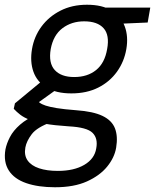

<svg xmlns="http://www.w3.org/2000/svg" viewBox="-54 -558 654 810"><path d="M178 232Q107 232 56.5 214.5Q6 197 -17 161Q-40 125 -31 72Q-26 47 -12 20Q2 -7 30.5 -32Q59 -57 105 -77L163 -43Q102 -21 80 8Q58 37 53 64Q47 97 62.5 119Q78 141 111 152Q144 163 190 163Q258 163 301.5 137.5Q345 112 352 68Q360 26 336.5 2.5Q313 -21 236 -25Q175 -29 135.5 -36Q96 -43 71.5 -52.5Q47 -62 31.5 -74Q16 -86 4 -99L9 -122L124 -217L199 -191L75 -102L95 -140Q104 -132 113 -125Q122 -118 138.5 -112.5Q155 -107 185 -102Q215 -97 267 -93Q339 -88 378.5 -69Q418 -50 431 -16.5Q444 17 436 65Q429 107 398 145Q367 183 312.5 207.5Q258 232 178 232ZM247 -164Q183 -164 142.5 -188.5Q102 -213 87 -255.5Q72 -298 81 -351Q90 -404 121 -446Q152 -488 201 -513Q250 -538 313 -538Q378 -538 417.5 -513Q457 -488 472.5 -446Q488 -404 479 -351Q470 -298 439.5 -255.5Q409 -213 360.5 -188.5Q312 -164 247 -164ZM259 -233Q315 -233 351.5 -262.5Q388 -292 398 -351Q409 -410 383 -439Q357 -468 301 -468Q248 -468 209.5 -439Q171 -410 160 -351Q150 -292 177 -262.5Q204 -233 259 -233ZM386 -455 374 -526H580L569 -463Z"/></svg>

Font: DM Sans 9pt
Style: Italic
Weight: 400
Italic angle: -10°
Designer: Colophon Foundry, Jonny Pinhorn
Foundry: Colophon Foundry
Version: Version 4.004